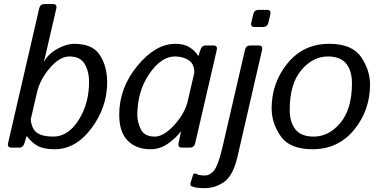

<svg xmlns="http://www.w3.org/2000/svg" viewBox="-20 -741 1911 964"><path d="M37.6 0Q15.6 0 20.5 -22L176.8 -698.7Q181.6 -720.7 203.6 -720.7H245.6Q267.6 -720.7 262.7 -698.7L208 -461.9Q204.6 -447.8 200.2 -432.1H201.2Q222.7 -470.7 268.1 -495.8Q313.5 -521 352.5 -521Q445.3 -521 481.7 -464.1Q518.1 -407.2 518.1 -327.6Q518.1 -203.1 439.5 -97.4Q360.8 8.3 254.4 8.3Q200.2 8.3 169.9 -8.1Q139.6 -24.4 114.7 -57.6H113.8L102.5 -22Q95.7 0 78.6 0ZM134.3 -141.6Q139.2 -92.8 166 -74Q192.9 -55.2 247.6 -55.2Q321.8 -55.2 374.5 -137.9Q427.2 -220.7 427.2 -331.1Q427.2 -381.8 405.3 -419.7Q383.3 -457.5 328.1 -457.5Q280.3 -457.5 230.7 -400.1Q181.2 -342.8 166 -278.3Z M578.6 -165.5Q578.6 -299.8 669.7 -410.4Q760.7 -521 860.8 -521Q904.8 -521 933.1 -502.7Q961.4 -484.4 975.1 -460H976.1L986.3 -490.7Q993.7 -512.7 1010.3 -512.7H1051.3Q1073.2 -512.7 1068.4 -490.7L960 -22Q955.1 0 933.1 0H893.6Q872.1 0 876.5 -22L888.7 -80.6H887.7Q863.8 -48.8 824 -20.3Q784.2 8.3 735.4 8.3Q664.6 8.3 621.6 -34.4Q578.6 -77.1 578.6 -165.5ZM669.4 -162.1Q669.4 -129.9 686.8 -92.5Q704.1 -55.2 757.8 -55.2Q801.8 -55.2 855 -113.3Q908.2 -171.4 922.9 -234.4L955.6 -376Q955.6 -419.9 927.5 -438.7Q899.4 -457.5 857.9 -457.5Q789.6 -457.5 729.5 -369.9Q669.4 -282.2 669.4 -162.1Z M941.4 193.8Q933.1 189.5 936.5 178.2L948.7 138.7Q952.6 126 962.9 131.3Q980 140.1 1007.3 140.1Q1036.1 140.1 1056.6 112.3Q1077.1 84.5 1097.2 -2.9L1210 -490.7Q1214.8 -512.7 1236.8 -512.7H1278.8Q1300.8 -512.7 1295.9 -490.7L1172.4 45.4Q1150.4 140.1 1106 171.9Q1061.5 203.6 1008.3 203.6Q960 203.6 941.4 193.8ZM1258.3 -605.5Q1236.3 -605.5 1241.7 -627.4L1251.5 -669.4Q1256.3 -691.4 1278.3 -691.4H1320.3Q1342.3 -691.4 1337.4 -669.4L1327.6 -627.4Q1322.3 -605.5 1300.3 -605.5Z M1343.8 -196.3Q1343.8 -325.2 1423.6 -423.1Q1503.4 -521 1632.8 -521Q1747.1 -521 1792.5 -455.3Q1837.9 -389.6 1837.9 -316.4Q1837.9 -187.5 1758.1 -89.6Q1678.2 8.3 1548.8 8.3Q1434.6 8.3 1389.2 -57.4Q1343.8 -123 1343.8 -196.3ZM1434.6 -189Q1434.6 -127.9 1463.1 -91.6Q1491.7 -55.2 1555.2 -55.2Q1631.3 -55.2 1689.2 -124.3Q1747.1 -193.4 1747.1 -323.7Q1747.1 -384.8 1718.5 -421.1Q1689.9 -457.5 1626.5 -457.5Q1550.3 -457.5 1492.4 -388.4Q1434.6 -319.3 1434.6 -189Z"/></svg>

Font: Istok Web
Style: Italic
Weight: 400
Italic angle: -13°
Designer: Andrey V. Panov
Foundry: Andrey V. Panov
Version: Version 1.0.2g